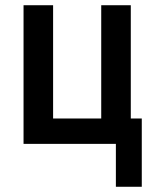

<svg xmlns="http://www.w3.org/2000/svg" viewBox="-20 -550 590 734"><path d="M423 164V0H70V-530H183V-97H367V-530H480V-97H522V164Z"/></svg>

Font: Lode Term
Style: Bold
Weight: 700
Monospace: yes
Designer: Belleve Invis
Foundry: Belleve Invis
Version: Version 29.2.0